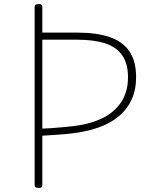

<svg xmlns="http://www.w3.org/2000/svg" viewBox="-20 -914 767 948"><path d="M170 14Q160 14 155.5 10.5Q151 7 151 -1V-879Q151 -887 155.5 -890.5Q160 -894 170 -894Q181 -894 185 -890.5Q189 -887 189 -879V-753H361Q457 -753 521.5 -731Q586 -709 619 -660.5Q652 -612 652 -533Q652 -470 629.5 -421.5Q607 -373 565 -338.5Q523 -304 463.5 -283.5Q404 -263 332 -255Q297 -251 260.5 -248.5Q224 -246 189 -244V-1Q189 7 185 10.5Q181 14 170 14ZM189 -279Q213 -280 236.5 -281.5Q260 -283 284.5 -285.5Q309 -288 332 -290Q418 -299 480.5 -328Q543 -357 577.5 -408.5Q612 -460 612 -532Q612 -599 584 -640Q556 -681 500.5 -699.5Q445 -718 361 -718H189Z"/></svg>

Font: Playwrite HR Lijeva Thin
Style: Regular
Weight: 250
Designer: Veronika Burian, José Scaglione
Foundry: TypeTogether
Version: Version 1.002